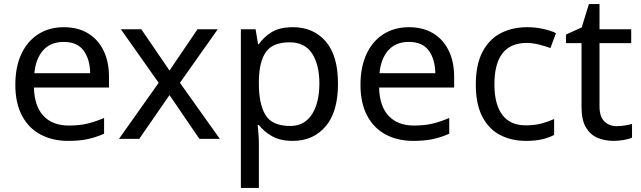

<svg xmlns="http://www.w3.org/2000/svg" viewBox="-20 -679 3133 939"><path d="M292 -546Q361 -546 410.5 -516Q460 -486 486.5 -431.5Q513 -377 513 -304V-251H146Q148 -160 192.5 -112.5Q237 -65 317 -65Q368 -65 407.5 -74.5Q447 -84 489 -102V-25Q448 -7 408 1.5Q368 10 313 10Q237 10 178.5 -21Q120 -52 87.5 -113.5Q55 -175 55 -264Q55 -352 84.5 -415Q114 -478 167.5 -512Q221 -546 292 -546ZM291 -474Q228 -474 191.5 -433.5Q155 -393 148 -321H421Q420 -389 389 -431.5Q358 -474 291 -474Z M756 -274 571 -536H671L809 -334L946 -536H1045L860 -274L1055 0H955L809 -214L661 0H562Z M1413 -546Q1512 -546 1572.5 -477Q1633 -408 1633 -269Q1633 -132 1572.5 -61Q1512 10 1412 10Q1350 10 1309.5 -13.5Q1269 -37 1246 -68H1240Q1242 -51 1244 -25Q1246 1 1246 20V240H1158V-536H1230L1242 -463H1246Q1270 -498 1309 -522Q1348 -546 1413 -546ZM1397 -472Q1315 -472 1281.5 -426Q1248 -380 1246 -286V-269Q1246 -170 1278.5 -116.5Q1311 -63 1399 -63Q1448 -63 1479.5 -90Q1511 -117 1526.5 -163.5Q1542 -210 1542 -270Q1542 -362 1506.5 -417Q1471 -472 1397 -472Z M1980 -546Q2049 -546 2098.5 -516Q2148 -486 2174.5 -431.5Q2201 -377 2201 -304V-251H1834Q1836 -160 1880.5 -112.5Q1925 -65 2005 -65Q2056 -65 2095.5 -74.5Q2135 -84 2177 -102V-25Q2136 -7 2096 1.5Q2056 10 2001 10Q1925 10 1866.5 -21Q1808 -52 1775.5 -113.5Q1743 -175 1743 -264Q1743 -352 1772.5 -415Q1802 -478 1855.5 -512Q1909 -546 1980 -546ZM1979 -474Q1916 -474 1879.5 -433.5Q1843 -393 1836 -321H2109Q2108 -389 2077 -431.5Q2046 -474 1979 -474Z M2552 10Q2481 10 2425.5 -19Q2370 -48 2338.5 -109Q2307 -170 2307 -265Q2307 -364 2340 -426Q2373 -488 2429.5 -517Q2486 -546 2558 -546Q2599 -546 2637 -537.5Q2675 -529 2699 -517L2672 -444Q2648 -453 2616 -461Q2584 -469 2556 -469Q2398 -469 2398 -266Q2398 -169 2436.5 -117.5Q2475 -66 2551 -66Q2595 -66 2628.5 -75Q2662 -84 2690 -97V-19Q2663 -5 2630.5 2.5Q2598 10 2552 10Z M2996 -62Q3016 -62 3037 -65.5Q3058 -69 3071 -73V-6Q3057 1 3031 5.5Q3005 10 2981 10Q2939 10 2903.5 -4.5Q2868 -19 2846 -55Q2824 -91 2824 -156V-468H2748V-510L2825 -545L2860 -659H2912V-536H3067V-468H2912V-158Q2912 -109 2935.5 -85.5Q2959 -62 2996 -62Z"/></svg>

Font: Noto Sans Gunjala Gondi Semibold
Style: Regular
Weight: 600
Designer: Ek Type
Foundry: Ek Type
Version: Version 1.004; ttfautohint (v1.8.4.7-5d5b)